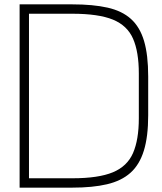

<svg xmlns="http://www.w3.org/2000/svg" viewBox="-20 -861 743 881"><path d="M70 0V-841H312Q407 -841 473.5 -826Q540 -811 581 -774Q622 -737 641 -673Q660 -609 660 -510V-332Q660 -234 640 -169.5Q620 -105 578.5 -68Q537 -31 471 -15.5Q405 0 312 0ZM113 -43H312Q432 -43 498 -70.5Q564 -98 590.5 -159Q617 -220 617 -318V-524Q617 -623 590.5 -683.5Q564 -744 498 -771Q432 -798 311 -798H113Z"/></svg>

Font: Matangi Light
Style: Regular
Weight: 300
Designer: Prashant Pant
Foundry: The Graphic Ant
Version: Version 3.002